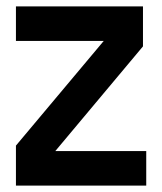

<svg xmlns="http://www.w3.org/2000/svg" viewBox="-20 -580 507 600"><path d="M29.8 0V-125L304.2 -452.1H29.8V-560.1H426.8V-435.1L152.8 -107.9H437V0Z"/></svg>

Font: TASA Explorer SemiBold
Style: Regular
Weight: 600
Designer: Weizhong Zhang
Foundry: Local Remote
Version: Version 1.000;Glyphs 3.1.2 (3151)